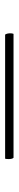

<svg xmlns="http://www.w3.org/2000/svg" viewBox="310 -218 72 731"><g transform="rotate(90 345.5 148.0)"><path d="M111.2 164Q106.3 157 106.3 144Q106.3 137 108.4 132H580.2Q585.1 137 585.1 150Q585.1 160 583.7 164Z"/></g></svg>

Font: Petrona ExtraLight
Style: Regular
Weight: 200
Designer: Ringo R. Seeber
Foundry: Ringo R. Seeber
Version: Version 2.001; ttfautohint (v1.8.3)